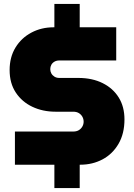

<svg xmlns="http://www.w3.org/2000/svg" viewBox="-20 -839 682 978"><path d="M257 119V-83H386V119ZM257 -619V-819H386V-619ZM56 0V-169H353Q370 -169 381.5 -176Q393 -183 399.5 -194.5Q406 -206 406 -219Q406 -233 399.5 -244.5Q393 -256 381.5 -263Q370 -270 353 -270H263Q198 -270 145 -295Q92 -320 60.5 -367.5Q29 -415 29 -482Q29 -548 59 -597Q89 -646 140 -673Q191 -700 253 -700H572V-531H282Q268 -531 257.5 -525Q247 -519 241.5 -509Q236 -499 236 -487Q236 -475 241.5 -465Q247 -455 257.5 -448.5Q268 -442 282 -442H379Q450 -442 503 -415.5Q556 -389 585 -342Q614 -295 614 -231Q614 -158 583.5 -106Q553 -54 502 -27Q451 0 389 0Z"/></svg>

Font: MuseoModerno Thin Black
Style: Regular
Weight: 900
Version: Version 1.002